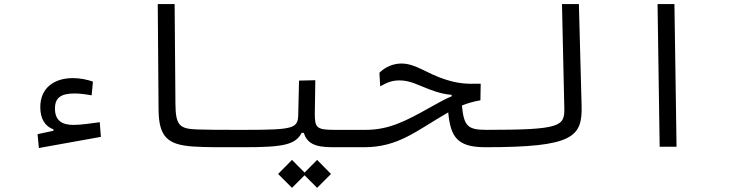

<svg xmlns="http://www.w3.org/2000/svg" viewBox="-20 -713 3556 933"><path d="M168.9 6.3 470.2 -47.9 464.8 -119.1C423.3 -113.8 373.5 -106 338.4 -106C285.6 -106 247.1 -123.5 247.1 -185.5C247.1 -237.3 274.9 -258.8 342.8 -258.8C368.2 -258.8 400.9 -254.4 425.3 -249.5L431.6 -316.4C406.2 -325.7 369.1 -333.5 335.4 -333.5C240.2 -333.5 175.8 -283.7 175.8 -192.4C175.8 -137.2 197.8 -99.1 239.7 -84.5V-77.6L162.6 -61Z M1166 2.4C1184.6 2.4 1195.3 -10.7 1195.3 -43.9C1195.3 -68.8 1187.5 -82 1171.9 -82C1156.7 -82 1142.1 -82 1128.4 -82C1049.8 -82 992.2 -82 936.5 -84C850.1 -86.9 833.5 -106.4 832.5 -209L828.6 -693.4H746.6L750.5 -182.1C751.5 -48.8 792.5 -9.8 918 -1C979.5 2.9 1045.4 2.4 1122.1 2.4C1136.2 2.4 1150.9 2.4 1166 2.4Z M1166 2.4C1355.5 2.4 1416 -9.3 1445.8 -67.4H1456.1C1471.2 -20 1505.4 2.4 1593.3 2.4H1752C1775.4 2.4 1793 -7.8 1793 -44.9C1793 -67.9 1782.7 -82 1757.8 -82H1604.5C1517.6 -82 1509.8 -93.3 1509.8 -160.6L1512.2 -323.2L1433.1 -321.3L1429.2 -155.8C1427.7 -89.8 1409.2 -82 1171.9 -82ZM1521 199.7 1588.4 132.3 1521 64 1460 125.5 1398.9 64 1331.5 132.3 1398.9 199.7 1460 138.7Z M2337.9 2.4C2361.3 2.4 2378.9 -8.3 2378.9 -51.3C2378.9 -76.7 2368.7 -82 2343.8 -82C2252 -82 2234.4 -100.6 2224.6 -200.2C2254.4 -212.4 2281.2 -219.7 2314.5 -225.6L2315.9 -306.2C2241.7 -304.2 2204.1 -307.6 2143.1 -327.1C2053.2 -355.5 2000.5 -404.3 1930.7 -404.3C1892.1 -404.3 1853 -388.7 1823.7 -359.4L1827.6 -293.5C1863.8 -314 1886.7 -322.3 1922.9 -322.3C1972.7 -322.3 2014.2 -298.3 2066.4 -278.8C2114.3 -260.3 2144 -254.9 2174.8 -252V-245.1C2142.6 -231.9 2112.8 -214.8 2068.8 -190.4C1952.1 -124.5 1869.1 -82 1757.8 -82C1735.8 -82 1723.6 -67.4 1723.6 -41C1723.6 -9.3 1733.9 2.4 1749.5 2.4C1916.5 2.4 2002.9 -77.6 2154.3 -164.6C2155.8 -165 2156.7 -166 2158.2 -166.5C2169.4 -48.3 2201.2 2.4 2337.9 2.4Z M2337.9 2.4C2764.2 2.4 2810.5 -45.9 2806.2 -200.2L2793 -693.4H2710.9L2722.2 -187C2724.1 -98.6 2703.1 -82 2343.8 -82C2324.2 -82 2310.1 -72.8 2310.1 -41C2310.1 -12.7 2318.8 2.4 2337.9 2.4Z M3185.5 0H3267.6L3257.3 -693.4H3175.3Z"/></svg>

Font: Cascadia Code SemiLight
Style: Regular
Weight: 350
Monospace: yes
Designer: Aaron Bell
Foundry: Saja Typeworks
Version: Version 2404.023